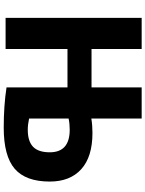

<svg xmlns="http://www.w3.org/2000/svg" viewBox="105 -875 780 1030"><g transform="rotate(90 495.0 -360.0)"><path d="M449 -332H243V0H76V-730H243V-461H449V-730H616V-460Q652 -466 693 -466Q821 -466 887.5 -406Q954 -346 954 -237Q954 -108 885.5 -49Q817 10 665 10Q546 10 449 -5ZM616 -338V-126Q648 -119 676 -119Q738 -119 767.5 -147.5Q797 -176 797 -237Q797 -344 676 -344Q643 -344 616 -338Z"/></g></svg>

Font: M PLUS 1p ExtraBold
Style: Regular
Weight: 800
Version: Version 1.062